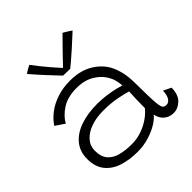

<svg xmlns="http://www.w3.org/2000/svg" viewBox="-201 -896 1056 1056"><g transform="rotate(-45 327.0 -368.0)"><path d="M271.5 11.5Q209 11.5 158.2 -5Q107.5 -21.5 77.5 -58.8Q47.5 -96 47.5 -157Q47.5 -215 80 -254.2Q112.5 -293.5 169.2 -313.2Q226 -333 300 -333Q338 -333 374.2 -327.8Q410.5 -322.5 436.8 -316Q463 -309.5 471 -306.5Q469 -326 465 -344.8Q461 -363.5 452.5 -378.5Q431.5 -421 388 -448Q344.5 -475 281.5 -475Q214 -475 169 -446.5Q124 -418 102 -378L48.5 -414Q70 -447 104.5 -473Q139 -499 185 -514Q231 -529 285 -529Q366 -529 421.2 -494.8Q476.5 -460.5 501 -408.5Q514 -380.5 521.5 -348Q529 -315.5 529.5 -264Q530 -204.5 531 -166.2Q532 -128 534.5 -104.5Q537.5 -75 545 -67Q552.5 -59 566.5 -59Q584.5 -59 596 -77.2Q607.5 -95.5 608 -128.5L653.5 -106.5Q652.5 -52 625 -25.8Q597.5 0.5 564.5 0.5Q537.5 0.5 519 -11Q500.5 -22.5 490.8 -39.5Q481 -56.5 479 -72Q467.5 -54.5 436.8 -35Q406 -15.5 363.2 -2Q320.5 11.5 271.5 11.5ZM279.5 -41Q317.5 -41 353 -52.8Q388.5 -64.5 418.5 -84.5Q448.5 -104.5 470 -130.5Q470 -171.5 471 -201Q472 -230.5 473.5 -257Q457 -262.5 409 -272.8Q361 -283 298 -283Q243.5 -283 201 -267.8Q158.5 -252.5 134 -224.8Q109.5 -197 109.5 -159.5Q109.5 -112.5 131.8 -86.8Q154 -61 192.2 -51Q230.5 -41 279.5 -41ZM442.5 -744Q448 -741 455 -736.8Q462 -732.5 469 -728.2Q476 -724 481.8 -720Q487.5 -716 490.5 -713.5Q447.5 -673.5 415.5 -645Q383.5 -616.5 362.8 -599Q342 -581.5 332.5 -574Q324 -574 314 -574.2Q304 -574.5 294.5 -574.8Q285 -575 278 -575.5Q246 -609 212.8 -645Q179.5 -681 144 -722.5Q150.5 -727 157.8 -731.5Q165 -736 173 -740.5Q181 -745 189 -748.5Q203.5 -728.5 222.5 -704.8Q241.5 -681 260.2 -659.2Q279 -637.5 293 -621.8Q307 -606 311.5 -602.5H305.5Q318.5 -616.5 343 -642.2Q367.5 -668 394.8 -695.5Q422 -723 442.5 -744Z"/></g></svg>

Font: Grandstander Thin ExtraLight
Style: Regular
Weight: 250
Version: Version 1.200